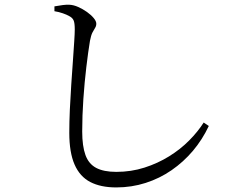

<svg xmlns="http://www.w3.org/2000/svg" viewBox="-20 -772 1040 831"><path d="M215.6 -723.5V-744.4Q235.6 -748 251.6 -750.1Q267.5 -752.2 280.9 -751.4Q298.8 -750.6 318.7 -741.7Q338.5 -732.9 356.4 -720.2Q374.2 -707.5 385.5 -693.9Q396.8 -680.4 396.8 -669.5Q396.8 -659.1 391.4 -651Q386.1 -642.9 380 -631Q374 -619.2 369.4 -595.3Q361.5 -547.9 353.7 -482.1Q345.8 -416.4 340.8 -343.7Q335.8 -271 335.8 -203Q335.8 -139.7 349.8 -101.2Q363.7 -62.7 396.2 -45.4Q428.7 -28.1 483.4 -28.1Q547.6 -28.1 605.3 -46.6Q662.9 -65 711.7 -95.3Q760.6 -125.5 798.5 -163.8Q836.4 -202 861.6 -241.7L883.7 -226.7Q855.9 -167.7 815 -119.2Q774 -70.8 722.4 -35.2Q670.7 0.4 610.1 19.8Q549.5 39.2 483.1 39.2Q415.8 39.2 370.6 15.7Q325.4 -7.9 302.7 -60Q279.9 -112.1 279.9 -197.3Q279.9 -243.8 282.3 -297.6Q284.7 -351.4 288.4 -405.3Q292.2 -459.2 295.5 -507.3Q298.8 -555.4 301.2 -591.4Q303.6 -627.4 303.6 -644.5Q303.6 -672.1 298.7 -683.5Q293.8 -694.9 280.6 -701.8Q269.2 -708.5 252.1 -714.4Q234.9 -720.4 215.6 -723.5Z"/></svg>

Font: Noto Serif HK
Style: Regular
Weight: 200
Designer: Ryoko NISHIZUKA 西塚涼子 (kana & ideographs); Frank Grießhammer (Latin, Greek & Cyrillic); Wenlong ZHANG 张文龙 (bopomofo); San
Foundry: Adobe
Version: Version 2.001;hotconv 1.1.0;makeotfexe 2.6.0